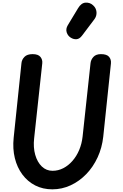

<svg xmlns="http://www.w3.org/2000/svg" viewBox="-20 -1410 922 1440"><path d="M372.5 10Q301.5 10 244.2 -19.2Q187 -48.5 147.8 -101.2Q108.5 -154 91.2 -224.2Q74 -294.5 82.5 -377L141 -936.5Q143.5 -963 163.5 -983.5Q183.5 -1004 224.5 -1004Q266.5 -1004 283.2 -983.2Q300 -962.5 297 -935L236 -372Q228.5 -304 244.2 -248.8Q260 -193.5 293.8 -161.2Q327.5 -129 374 -129Q416.5 -129 454.5 -148.5Q492.5 -168 523.2 -203Q554 -238 573.8 -284.8Q593.5 -331.5 599.5 -386L659 -936.5Q662 -963 681 -983.5Q700 -1004 737 -1004Q781 -1004 798 -983.8Q815 -963.5 812 -934L754.5 -386Q745.5 -302 712.2 -230Q679 -158 627 -104.2Q575 -50.5 509.8 -20.2Q444.5 10 372.5 10ZM511.5 -1127Q488.5 -1141 480.2 -1167.2Q472 -1193.5 488.5 -1221L565.5 -1348.5Q589.5 -1388.5 622.2 -1390.2Q655 -1392 678 -1370.5Q701.5 -1349.5 703.8 -1319.5Q706 -1289.5 687.5 -1265L595 -1142.5Q576.5 -1118 554.8 -1116Q533 -1114 511.5 -1127Z"/></svg>

Font: Edu SA Hand
Style: Bold
Weight: 700
Designer: Tina and Corey Anderson, Eben Sorkin, Mirko Velimirovic
Foundry: Google for Education
Version: Version 2.000